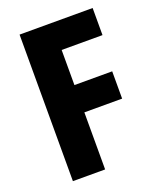

<svg xmlns="http://www.w3.org/2000/svg" viewBox="-134 -796 725 879"><g transform="rotate(-20 228.5 -357.0)"><path d="M225 0V-278H409V-411H225V-582H424V-714H68V0Z"/></g></svg>

Font: Noto Sans Thai Looped Condensed ExtraBold
Style: Regular
Weight: 800
Width: 3
Designer: Sasikarn Vongin, Ben Mitchell
Foundry: The Fontpad Ltd
Version: Version 1.001